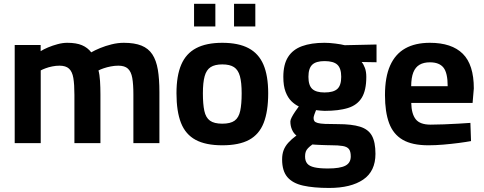

<svg xmlns="http://www.w3.org/2000/svg" viewBox="-20 -732 2476 982"><path d="M55.2 0V-501.9H187.9V-470.3Q203.2 -480 226 -489.6Q248.9 -499.2 274.7 -506.1Q300.4 -513.1 323.9 -513.1Q370.5 -513.1 399.4 -500.7Q428.4 -488.3 446.7 -464.3Q465.1 -475 492.2 -486.2Q519.3 -497.4 550.9 -505.2Q582.5 -513.1 613.4 -513.1Q668.2 -513.1 703.7 -498.7Q739.1 -484.4 759.2 -453.9Q779.2 -423.3 787.3 -375.7Q795.3 -328 795.3 -261.2V0H662.2V-249Q662.2 -301.1 656.5 -333.4Q650.7 -365.7 634.2 -380.9Q617.7 -396.1 585.3 -396.1Q566.6 -396.1 546.9 -392.3Q527.3 -388.6 510.7 -382.9Q494.1 -377.3 483.6 -371.6Q489.4 -351.3 491.6 -317.9Q493.7 -284.6 493.7 -249.3V0H360.6V-246.6Q360.6 -300.4 355.1 -333.1Q349.6 -365.7 333 -380.9Q316.5 -396.1 284.1 -396.1Q265.9 -396.1 247.3 -392.3Q228.7 -388.6 213.6 -382.9Q198.5 -377.3 188.3 -371.9V0Z M1116.9 11.1Q1032.1 11.1 980.5 -16.7Q928.8 -44.6 905.7 -103.4Q882.6 -162.2 882.6 -254.9Q882.6 -344.7 907 -401.4Q931.3 -458.2 983.2 -485.6Q1035.2 -513.1 1116.9 -513.1Q1199.5 -513.1 1251.3 -485.6Q1303.1 -458.2 1327.4 -401.4Q1351.7 -344.7 1351.7 -254.9Q1351.7 -162.2 1328.6 -103.4Q1305.6 -44.6 1254.1 -16.7Q1202.6 11.1 1116.9 11.1ZM1116.9 -99.4Q1158.8 -99.4 1180 -114.9Q1201.2 -130.4 1208.6 -164.9Q1216 -199.4 1216 -254.9Q1216 -310.1 1207.1 -342.3Q1198.1 -374.6 1176.9 -388.6Q1155.7 -402.6 1116.9 -402.6Q1079 -402.6 1057.3 -388.6Q1035.6 -374.6 1026.7 -342.2Q1017.7 -309.7 1017.7 -254.9Q1017.7 -199.4 1025.1 -164.9Q1032.5 -130.4 1053.9 -114.9Q1075.3 -99.4 1116.9 -99.4ZM1177 -596.7V-712.4H1285.9V-596.7ZM972.5 -596.7V-712.4H1081.5V-596.7Z M1663.7 229.3Q1583.8 229.3 1530.2 217.3Q1476.6 205.3 1449.7 173.7Q1422.9 142 1422.9 83.5Q1422.9 56.8 1430.5 36.5Q1438.2 16.1 1454.4 -1.9Q1470.5 -20 1496.2 -39Q1482 -49.4 1473.6 -68.6Q1465.1 -87.9 1465.1 -110.9Q1465.1 -118.7 1472.1 -132.3Q1479.2 -145.9 1489.3 -160.8Q1499.4 -175.8 1508.3 -187.6Q1488 -197.2 1470.1 -214.7Q1452.3 -232.2 1440.7 -262.2Q1429.1 -292.2 1429.1 -338.6Q1429.1 -402.5 1453.4 -440.6Q1477.6 -478.7 1524.7 -495.9Q1571.8 -513.1 1639.4 -513.1Q1664.9 -513.1 1695.1 -509.2Q1725.3 -505.4 1743 -500.8L1905.8 -504.4V-413.6L1829.7 -414.9Q1839.5 -403.2 1846.5 -384.4Q1853.5 -365.6 1853.5 -338.6Q1853.5 -269.8 1830.2 -232Q1806.9 -194.3 1759.8 -179.7Q1712.8 -165 1640.6 -165Q1633.2 -165 1619 -166.3Q1604.8 -167.7 1596.4 -168.7Q1592.3 -159.2 1588 -146.8Q1583.8 -134.3 1583.8 -128.8Q1583.8 -118.4 1588.2 -112.4Q1592.7 -106.4 1605.3 -102.9Q1617.9 -99.4 1642.5 -98.3Q1667.1 -97.2 1707.9 -97.2Q1779.2 -97.2 1821.4 -84Q1863.7 -70.9 1882 -38.1Q1900.3 -5.2 1900.3 54.8Q1900.3 144 1837.5 186.6Q1774.6 229.3 1663.7 229.3ZM1657.1 129.7Q1718.8 129.7 1746.4 115.4Q1774 101.1 1774 67.9Q1774 42.4 1764.6 30.4Q1755.2 18.4 1732.9 14.7Q1710.7 10.9 1673.3 10.9Q1663.2 10.9 1648.9 10.4Q1634.6 9.9 1620.3 9.4Q1606 8.9 1594.4 8.1Q1582.8 7.3 1577.8 6.9Q1563.9 16.9 1555.4 25.8Q1546.9 34.7 1543.6 44.5Q1540.3 54.4 1540.3 68.5Q1540.3 90.8 1551.2 104.3Q1562 117.8 1587.6 123.7Q1613.1 129.7 1657.1 129.7ZM1639.8 -259.1Q1685.7 -259.1 1705.5 -277.3Q1725.2 -295.5 1725.2 -339Q1725.2 -382.5 1705.5 -401Q1685.7 -419.5 1639.8 -419.5Q1596.3 -419.5 1576.9 -401Q1557.5 -382.5 1557.5 -339Q1557.5 -295.5 1576.9 -277.3Q1596.3 -259.1 1639.8 -259.1Z M2170.8 11.1Q2088.1 11.1 2039.7 -17.1Q1991.2 -45.3 1970.1 -102.3Q1949 -159.3 1949 -245.5Q1949 -337.8 1975.4 -396.8Q2001.8 -455.9 2052.8 -484.5Q2103.8 -513.1 2178.9 -513.1Q2290.3 -513.1 2346.8 -457.2Q2403.4 -401.3 2403.4 -279.8L2397.1 -205.6H2083.4Q2084.4 -150.1 2106.1 -122.3Q2127.8 -94.5 2182.4 -94.5Q2212.7 -94.5 2249.9 -96Q2287 -97.5 2323.6 -99.5Q2360.2 -101.5 2385.9 -103.5L2389.1 -10.4Q2363.5 -5.7 2325.8 -0.7Q2288 4.2 2247.3 7.7Q2206.5 11.1 2170.8 11.1ZM2083 -291.1H2269.7Q2269.7 -359 2248.2 -386.2Q2226.7 -413.3 2178.9 -413.3Q2147.2 -413.3 2126 -401Q2104.8 -388.7 2094.1 -362.1Q2083.4 -335.4 2083 -291.1Z"/></svg>

Font: Cairo
Style: Regular
Weight: 400
Designer: Mohamed Gaber, Accademia di Belle Arti di Urbino
Foundry: Kief Type Foundry, Accademia di Belle Arti di Urbino
Version: Version 3.120